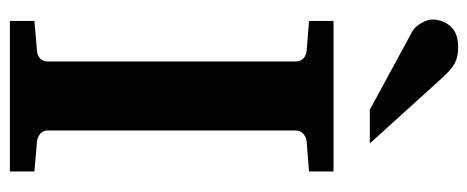

<svg xmlns="http://www.w3.org/2000/svg" viewBox="-306 -664 969 398"><g transform="rotate(90 179.0 -464.5)"><path d="M335 0H22.9V-50.8L85 -56.2Q94.7 -57.1 100.8 -62.7Q106.9 -68.4 106.9 -78.1V-592.8Q106.9 -602.5 100.6 -608.4Q94.2 -614.3 85 -615.2L22.9 -620.1V-670.9H335V-620.1L272.9 -615.2Q263.7 -614.3 256.8 -608.2Q250 -602.1 250 -592.8V-78.1Q250 -68.8 256.8 -63Q263.7 -57.1 272.9 -56.2L335 -50.8ZM276.9 -746.1H207L44.9 -834Q34.7 -839.8 27.3 -852.8Q20 -865.7 20 -876Q20 -897 33.9 -913.1Q47.9 -929.2 77.1 -929.2Q97.2 -929.2 109.9 -922.6Q122.6 -916 140.1 -897Z"/></g></svg>

Font: Veleka
Style: Bold
Weight: 700
Designer: Stefan Peev, Context Ltd, 2016; SIL International, 1997-2014.
Foundry: Stefan Peev, Context Ltd, 2016
Version: Version 1.000